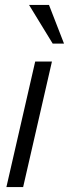

<svg xmlns="http://www.w3.org/2000/svg" viewBox="-20 -760 280 780"><path d="M6 0 123 -510H191L74 0ZM194 -583 98 -740H179L240 -583Z"/></svg>

Font: Instrument Sans Condensed
Style: Italic
Weight: 400
Width: 3
Italic angle: -13°
Designer: Rodrigo Fuenzalida
Foundry: fragTYPE
Version: Version 1.000;gftools[0.9.28]